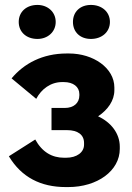

<svg xmlns="http://www.w3.org/2000/svg" viewBox="-20 -748 535 779"><path d="M349 -590C393 -590 426 -618 426 -659C426 -700 393 -728 349 -728C305 -728 276 -700 276 -659C276 -618 305 -590 349 -590ZM132 -590C173 -590 206 -618 206 -659C206 -700 173 -728 132 -728C87 -728 56 -700 56 -659C56 -618 87 -590 132 -590ZM247 11H257C375 11 466 -55 466 -144V-153C466 -207 430 -252 378 -276C418 -303 444 -340 444 -382V-393C444 -472 359 -531 260 -531H251C152 -531 77 -490 27 -430L127 -347C148 -387 186 -415 232 -415H239C277 -415 302 -396 302 -366V-361C302 -330 279 -310 243 -310H189V-220H252C296 -220 321 -201 321 -168V-161C321 -130 292 -108 248 -108H240C191 -108 151 -131 123 -182L16 -114C67 -29 145 11 247 11Z"/></svg>

Font: Fixel Text Bold
Style: Bold
Weight: 700
Width: 4
Designer: AlfaBravo + MacPaw
Foundry: Kyrylo Tkachov, Marchela Mozhyna, Serhii Makarenko, Maria Weinstein, Zakhar Kryvoshyya
Version: Version 1.211